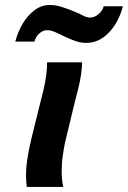

<svg xmlns="http://www.w3.org/2000/svg" viewBox="-20 -740 506 760"><path d="M166.5 -493.2H305.2Q303.7 -443.8 289.1 -387Q274.4 -330.1 259.3 -266.6L237.3 -174.8Q233.4 -157.2 228.8 -126Q224.1 -94.7 224.1 -61.5Q224.1 -27.3 230.5 0H86.4Q83 -18.6 83 -43Q83 -80.6 89.8 -120.6Q96.7 -160.6 104 -190.4L123 -267.1Q137.2 -322.3 151.9 -383.3Q166.5 -444.3 166.5 -493.2ZM116.2 -575.2H40.5Q50.3 -613.8 70.1 -646.7Q89.8 -679.7 117.2 -700Q144.5 -720.2 176.8 -720.2Q200.7 -720.2 223.6 -712.9Q246.6 -705.6 272.9 -694.8Q294.9 -686 309.1 -678.2Q323.2 -670.4 336.9 -670.4Q353.5 -670.4 369.6 -683.8Q385.7 -697.3 390.6 -715.3H466.3Q450.7 -652.8 411.4 -611.6Q372.1 -570.3 322.3 -570.3Q299.8 -570.3 280.5 -576.9Q261.2 -583.5 238.3 -594.2Q215.8 -605.5 198.2 -613Q180.7 -620.6 166.5 -620.6Q150.4 -620.6 136 -607.9Q121.6 -595.2 116.2 -575.2Z"/></svg>

Font: Andika
Style: Bold Italic
Weight: 700
Italic angle: -14°
Designer: Victor Gaultney, Annie Olsen, Julie Remington, Don Collingsworth, Eric Hays, Becca Hirsbrunner
Foundry: SIL International
Version: Version 6.101